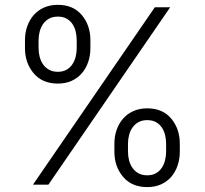

<svg xmlns="http://www.w3.org/2000/svg" viewBox="-20 -757 839 787"><path d="M82.4 -592.3Q82.4 -622.9 91.6 -649.1Q100.9 -675.4 118.1 -695.1Q135.3 -714.8 160.3 -726Q185.4 -737.2 217 -737.2Q280.2 -737.2 315.3 -695.3Q350.5 -653.4 350.5 -592.3V-559.3Q350.5 -529.1 341.4 -502.7Q332.4 -476.2 315.3 -456.5Q298.3 -436.8 273.4 -425.6Q248.6 -414.4 217 -414.4Q153.8 -414.4 118.3 -456.3Q82.4 -498.6 82.4 -559.3ZM448.9 -168Q448.9 -198.5 458.1 -224.8Q467.3 -251.1 484.6 -270.8Q501.8 -290.5 526.8 -301.7Q551.8 -312.9 583.5 -312.9Q646.7 -312.9 681.8 -271Q717 -229 717 -168V-134.9Q717 -104.8 707.9 -78.3Q698.9 -51.8 681.8 -32.1Q664.8 -12.4 639.9 -1.2Q615.1 9.9 583.5 9.9Q520.2 9.9 484.7 -32Q448.9 -74.2 448.9 -134.9ZM115.1 0 614.7 -727.3H677.6L178.3 0ZM504.6 -134.9Q504.6 -116.5 509.2 -99.1Q513.8 -81.7 523.4 -68.2Q533 -54.7 547.9 -46.5Q562.9 -38.4 583.5 -38.4Q604 -38.4 618.6 -46.5Q633.2 -54.7 642.6 -68.4Q652 -82 656.4 -99.4Q660.9 -116.8 660.9 -134.9V-168Q660.9 -186.4 656.6 -203.8Q652.3 -221.2 643.1 -234.7Q633.9 -248.2 619.1 -256.4Q604.4 -264.6 583.5 -264.6Q562.9 -264.6 547.9 -256.4Q533 -248.2 523.4 -234.7Q513.8 -221.2 509.2 -203.8Q504.6 -186.4 504.6 -168ZM138.1 -592.3V-559.3Q138.1 -540.8 142.8 -523.4Q147.4 -506 157 -492.5Q166.5 -479 181.5 -470.9Q196.4 -462.7 217 -462.7Q237.6 -462.7 252.1 -470.9Q266.7 -479 276.1 -492.7Q285.5 -506.4 290 -523.8Q294.4 -541.2 294.4 -559.3V-592.3Q294.4 -610.8 290.1 -628.2Q285.9 -645.6 276.6 -659.1Q267.4 -672.6 252.7 -680.8Q237.9 -688.9 217 -688.9Q196.4 -688.9 181.5 -680.8Q166.5 -672.6 157 -659.1Q147.4 -645.6 142.8 -628.2Q138.1 -610.8 138.1 -592.3Z"/></svg>

Font: Inter P Light
Style: Regular
Weight: 300
Designer: Rasmus Andersson
Foundry: rsms
Version: Version 3.018;git-588b23468